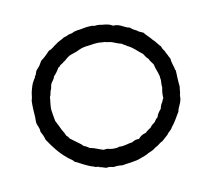

<svg xmlns="http://www.w3.org/2000/svg" viewBox="-98 -781 982 898"><g transform="rotate(-15 393.5 -332.0)"><path d="M742 -364C741 -384 733 -399 734 -422C728 -432 726 -445 720 -454C718 -467 708 -473 707 -487C696 -500 688 -517 676 -529C666 -544 653 -557 643 -572C632 -577 622 -583 614 -591C604 -596 595 -603 588 -611C561 -618 549 -640 515 -640C508 -645 501 -649 491 -652C485 -654 476 -656 468 -657C460 -659 452 -661 444 -662C440 -662 435 -661 430 -662C426 -662 423 -665 419 -665C397 -667 381 -665 362 -663C351 -663 340 -662 331 -660C327 -659 323 -656 320 -656C314 -654 309 -655 304 -654C299 -653 296 -650 291 -649C286 -648 282 -648 277 -646C264 -638 247 -635 236 -626C221 -620 213 -608 195 -605C180 -592 166 -579 148 -569C142 -562 138 -554 132 -547C126 -540 118 -535 113 -528C110 -523 108 -515 105 -510L100 -506C99 -504 100 -501 99 -499C98 -498 95 -497 94 -495L91 -490C79 -475 73 -456 66 -436C63 -423 61 -410 56 -399C53 -374 52 -348 52 -321C51 -312 50 -303 50 -295C51 -279 61 -266 58 -250C64 -237 69 -223 72 -206C93 -168 116 -131 146 -102C155 -91 169 -85 176 -72C189 -66 200 -57 212 -50C226 -42 241 -32 257 -27C259 -26 261 -24 264 -23C270 -22 276 -21 282 -19L283 -16C285 -15 287 -16 288 -16C296 -12 304 -10 312 -6C326 -8 336 -4 346 -1C362 -2 375 -1 387 2C418 -1 453 1 479 -8C493 -12 509 -15 521 -22C535 -26 549 -31 559 -39C574 -43 582 -54 597 -58L629 -82C636 -93 651 -98 657 -110C676 -128 690 -152 706 -173C710 -191 724 -205 729 -224C732 -231 731 -239 733 -247C733 -249 735 -251 736 -254C738 -264 739 -274 742 -285C741 -311 743 -335 744 -362C744 -363 743 -364 742 -364ZM663 -362V-359C665 -359 665 -359 665 -358C663 -351 665 -344 665 -337C664 -326 661 -314 662 -301C657 -286 654 -271 654 -252C648 -246 646 -235 640 -230C635 -223 632 -214 629 -206C619 -197 610 -187 605 -173C597 -168 591 -161 586 -154C577 -148 567 -143 561 -134C550 -129 541 -123 532 -116C516 -114 504 -107 495 -97C479 -99 469 -95 460 -90C439 -90 418 -81 397 -86C379 -80 354 -85 339 -91H321C300 -99 284 -110 261 -116C253 -122 246 -129 236 -132C231 -141 223 -146 216 -153C205 -162 192 -174 181 -184C179 -192 174 -195 170 -200C167 -215 158 -225 154 -239C149 -252 144 -266 138 -279L135 -312C135 -321 133 -332 134 -340C134 -349 137 -358 138 -367C140 -376 142 -385 143 -394C149 -401 150 -413 154 -422C161 -431 160 -441 165 -451C171 -462 183 -469 186 -482C198 -492 208 -504 217 -517C222 -517 225 -522 228 -525C232 -528 242 -531 247 -536C258 -540 267 -551 279 -556C289 -561 304 -563 318 -567L337 -574C343 -575 350 -578 356 -578C366 -580 378 -579 389 -580C401 -581 412 -582 424 -581C434 -581 444 -577 455 -577C464 -574 473 -571 484 -569C501 -563 514 -553 532 -548C538 -541 548 -538 554 -531C580 -517 595 -494 616 -476C621 -465 627 -455 635 -447C638 -436 645 -427 651 -417C650 -416 651 -415 652 -414C653 -394 661 -381 663 -362Z"/></g></svg>

Font: FuturaRener
Style: Regular
Weight: 400
Designer: BSozoo
Foundry: BSozoo
Version: Version 1.0